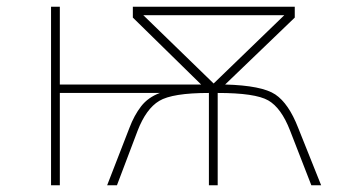

<svg xmlns="http://www.w3.org/2000/svg" viewBox="-20 -548 1040 568"><path d="M404 -503H821L612 -301ZM157 0V-273H453Q418 -260 397.5 -233.5Q377 -207 363 -170L297 0H326L387 -161Q412 -226 451 -249.5Q490 -273 598 -273V0H624V-273Q735 -273 773.5 -251Q812 -229 838 -162L901 0H930L862 -170Q834 -242 794.5 -268.5Q755 -295 646 -298L852 -496V-528H373V-496L575 -298H157V-528H131V0Z"/></svg>

Font: Noto Sans Mono UI Condensed Thin
Style: Regular
Weight: 250
Width: 3
Designer: Monotype Design team
Foundry: Monotype Imaging Inc.
Version: 1.000